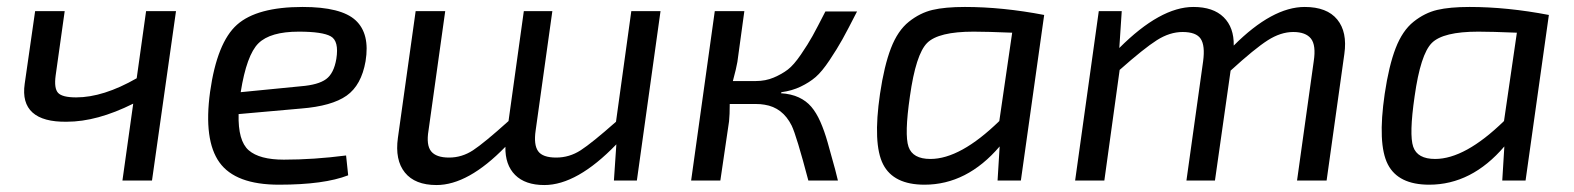

<svg xmlns="http://www.w3.org/2000/svg" viewBox="-20 -519 4525 552"><path d="M486 -487 417 0H332L363 -221Q259 -169 172 -169Q104 -168 73.5 -195.5Q43 -223 51 -278L81 -487H166L140 -302Q135 -265 147 -252Q159 -239 199 -239Q277 -239 373 -294L400 -487Z M975 -72 981 -15Q912 12 782 12Q657 12 611 -52Q565 -116 584 -255Q604 -397 661.5 -448Q719 -499 850 -499Q961 -499 1002.5 -460.5Q1044 -422 1031 -343Q1019 -274 976.5 -244Q934 -214 846 -207L666 -191Q664 -114 695 -87Q726 -60 796 -60Q882 -60 975 -72ZM672 -254 845 -271Q895 -275 917.5 -291.5Q940 -308 947 -350Q955 -401 931 -414.5Q907 -428 839 -428Q757 -428 723 -394.5Q689 -361 672 -254Z M1879 -487 1811 0H1745L1752 -104Q1639 13 1545 13Q1490 13 1461 -16Q1432 -45 1433 -97Q1326 13 1235 13Q1173 13 1144 -23Q1115 -59 1124 -123L1175 -487H1260L1212 -144Q1205 -102 1219.5 -84Q1234 -66 1271 -66Q1308 -66 1340 -87Q1372 -108 1442 -171L1486 -487H1568L1520 -144Q1514 -103 1527 -84.5Q1540 -66 1579 -66Q1617 -66 1649.5 -87Q1682 -108 1751 -169L1795 -487Z M2227 -254 2225 -251Q2255 -249 2276.5 -239Q2298 -229 2312.5 -212Q2327 -195 2338.5 -169Q2350 -143 2359.5 -109.5Q2369 -76 2381 -32Q2386 -11 2389 0H2304Q2270 -129 2256 -158Q2230 -210 2178 -218Q2167 -220 2153 -220H2149H2078Q2078 -189 2076 -170L2051 0H1967L2035 -487H2120L2100 -341Q2097 -323 2087 -286H2153Q2181 -286 2204.5 -296Q2228 -306 2245 -319Q2262 -332 2282.5 -362Q2303 -392 2316 -415.5Q2329 -439 2353 -486H2444Q2417 -433 2402 -406Q2387 -379 2365 -346Q2343 -313 2325 -297.5Q2307 -282 2282 -270Q2257 -258 2227 -254Z M2915 0H2848L2854 -98Q2760 12 2638 12Q2549 12 2519 -46.5Q2489 -105 2510 -249Q2522 -330 2541.5 -380.5Q2561 -431 2593 -456.5Q2625 -482 2661 -490.5Q2697 -499 2754 -499Q2862 -499 2982 -476ZM2853 -171 2890 -425Q2817 -428 2779 -428Q2678 -428 2645.5 -395.5Q2613 -363 2596 -242Q2580 -132 2592 -97Q2604 -62 2655 -62Q2741 -62 2853 -171Z M3205 -487 3198 -381Q3316 -499 3411 -499Q3468 -499 3498 -469.5Q3528 -440 3527 -388Q3638 -499 3731 -499Q3795 -499 3824.5 -463Q3854 -427 3845 -364L3794 0H3709L3757 -343Q3764 -389 3749 -408Q3734 -427 3698 -427Q3662 -427 3624.5 -403Q3587 -379 3518 -316L3473 0H3391L3439 -343Q3445 -388 3432 -407.5Q3419 -427 3380 -427Q3343 -427 3306 -403.5Q3269 -380 3199 -318L3155 0H3071L3139 -487Z M4366 0H4299L4305 -98Q4211 12 4089 12Q4000 12 3970 -46.5Q3940 -105 3961 -249Q3973 -330 3992.5 -380.5Q4012 -431 4044 -456.5Q4076 -482 4112 -490.5Q4148 -499 4205 -499Q4313 -499 4433 -476ZM4304 -171 4341 -425Q4268 -428 4230 -428Q4129 -428 4096.5 -395.5Q4064 -363 4047 -242Q4031 -132 4043 -97Q4055 -62 4106 -62Q4192 -62 4304 -171Z"/></svg>

Font: Exo 2.0
Style: Italic
Weight: 400
Italic angle: -8°
Designer: Natanael Gama
Version: Version 1.001;PS 001.001;hotconv 1.0.70;makeotf.lib2.5.58329